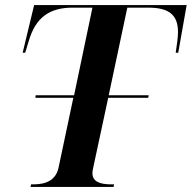

<svg xmlns="http://www.w3.org/2000/svg" viewBox="-20 -734 753 754"><path d="M100 0H426L428 -10H417C370 -10 343 -22 343 -54C343 -60 344 -67 347 -80L405 -350H562L564 -360H407L480 -704H562C642 -704 679 -677 679 -608C679 -590 675 -557 670 -527H680L713 -714H114L69 -527H79L93 -573C120 -666 175 -704 265 -704H343L271 -360H120L119 -350H268L210 -76C200 -28 163 -10 112 -10H102Z"/></svg>

Font: Noto Serif Display SemiBold
Style: Italic
Weight: 600
Italic angle: -12°
Designer: Monotype Design Team
Foundry: Monotype Imaging Inc.
Version: Version 2.009